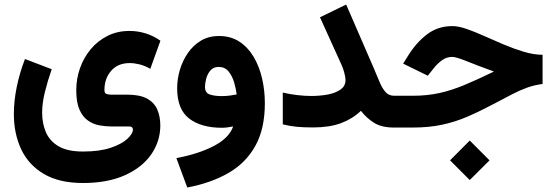

<svg xmlns="http://www.w3.org/2000/svg" viewBox="-20 -566 2461 852"><path d="M348.1 246.1Q243.2 246.1 175 206.1Q106.9 166 74.2 96.7Q41.5 27.3 41.5 -59.6Q41.5 -117.7 54.2 -179.9Q66.9 -242.2 90.8 -304.2L209.5 -258.8Q191.4 -207 179.2 -157.7Q167 -108.4 167 -65.4Q167 -18.6 183.6 20.5Q200.2 59.6 239.7 83Q279.3 106.4 348.1 106.4Q422.4 106.4 471.7 89.6Q521 72.8 545.4 49.8Q569.8 26.9 569.8 9.3Q569.8 -4.9 552.2 -4.9H473.1Q448.2 -4.9 421.1 -9.8Q394 -14.6 370.6 -30.8Q347.2 -46.9 332.8 -79.1Q318.4 -111.3 318.4 -165.5Q318.4 -216.3 335 -263.4Q351.6 -310.5 382.6 -347.7Q413.6 -384.8 457 -406.7Q500.5 -428.7 554.7 -428.7Q591.3 -428.7 626.7 -417.7Q662.1 -406.7 691.9 -385.3L647 -260.7Q621.6 -274.9 598.4 -280.5Q575.2 -286.1 555.7 -286.1Q502.9 -286.1 473.1 -251.7Q443.4 -217.3 443.4 -166Q443.4 -152.8 451.9 -149.4Q460.4 -146 473.1 -146H544.4Q600.6 -146 632.6 -128.4Q664.6 -110.8 678 -79.8Q691.4 -48.8 691.4 -9.3Q691.4 60.5 651.4 118.7Q611.3 176.8 534.7 211.4Q458 246.1 348.1 246.1Z M1155.3 -108.4Q1155.3 5.9 1113 81.5Q1070.8 157.2 993.7 201.7Q916.5 246.1 811 266.1L762.7 135.7Q862.3 116.7 929.4 81.5Q996.6 46.4 1014.6 -4.9Q1002.4 -2.4 989.3 -0.7Q976.1 1 965.3 1Q872.6 1 819.3 -40Q766.1 -81.1 766.1 -174.8Q766.1 -213.9 777.8 -254.6Q789.6 -295.4 813 -329.8Q836.4 -364.3 871.1 -385.3Q905.8 -406.2 951.7 -406.2Q1004.4 -406.2 1042.7 -380.9Q1081.1 -355.5 1106 -313Q1130.9 -270.5 1143.1 -217.3Q1155.3 -164.1 1155.3 -108.4ZM963.4 -139.6Q984.4 -139.6 1001.7 -142.1Q1019 -144.5 1030.3 -147Q1027.3 -171.9 1019 -200.2Q1010.7 -228.5 994.4 -248.8Q978 -269 950.7 -269Q927.2 -269 913.8 -253.4Q900.4 -237.8 895 -216.8Q889.6 -195.8 889.6 -180.2Q889.6 -153.8 910.9 -146.7Q932.1 -139.6 963.4 -139.6Z M1513.2 -210.9Q1513.2 -223.1 1507.8 -243.2Q1502.4 -263.2 1496.6 -275.9L1399.9 -489.3L1516.1 -545.9L1637.7 -265.6Q1652.3 -231.9 1663.8 -203.6Q1675.3 -175.3 1690.2 -158.2Q1705.1 -141.1 1728.5 -141.1H1749V0H1728.5Q1673.8 0 1640.4 -20.8Q1606.9 -41.5 1581.5 -74.2Q1544.4 -38.6 1493.2 -19.5Q1441.9 -0.5 1369.1 -0.5Q1326.2 -0.5 1296.4 -3.4Q1266.6 -6.3 1234.9 -14.2V-155.3Q1265.1 -147.9 1299.1 -144Q1333 -140.1 1361.8 -140.1Q1397.9 -140.1 1432.6 -146.2Q1467.3 -152.3 1490.2 -168Q1513.2 -183.6 1513.2 -210.9Z M2064.5 57.6 2152.3 145.5 2064.5 232.9 1977.1 145.5ZM1729.5 -141.1H1812.5Q1875.5 -141.1 1929.7 -153.1Q1983.9 -165 2041.3 -189Q2098.6 -212.9 2171.9 -248.5Q2096.7 -275.9 2050.3 -294.7Q2003.9 -313.5 1986.8 -313.5Q1960.4 -313.5 1939.2 -297.1Q1918 -280.8 1904.3 -262.7L1878.4 -230L1769 -283.7L1791 -318.8Q1825.7 -375.5 1874 -412.8Q1922.4 -450.2 1987.3 -450.2Q2014.6 -450.2 2051 -437.5Q2087.4 -424.8 2129.2 -406Q2170.9 -387.2 2215.6 -368.4Q2260.3 -349.6 2304 -336.4Q2347.7 -323.2 2387.7 -322.8V-193.4Q2350.6 -188.5 2318.8 -177Q2287.1 -165.5 2252.9 -147.9Q2218.8 -130.4 2173.3 -106Q2110.8 -72.8 2055.4 -48.8Q2000 -24.9 1941.7 -12.5Q1883.3 0 1811 0H1729.5Z"/></svg>

Font: Vazirmatn UI ExtraBold
Style: Regular
Weight: 800
Designer: Saber Rastikerdar
Foundry: Saber Rastikerdar
Version: Version 33.003